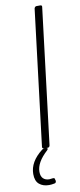

<svg xmlns="http://www.w3.org/2000/svg" viewBox="-103 -734 395 950"><g transform="rotate(-10 94.0 -258.5)"><path d="M61 -10 144 -690Q145 -694 148 -697Q151 -700 155 -700H174Q184 -700 182 -690L99 -10Q97 0 88 0H69Q65 0 62.5 -3Q60 -6 61 -10ZM90 180Q76 183 63 183Q33 183 14 167Q-5 151 -5 116Q-5 54 60 4Q65 0 73 0H79Q87 0 87 5Q87 8 83 12Q27 63 27 110Q27 133 38.5 144Q50 155 69 155Q75 155 87 153H89Q97 153 97 161L99 168Q99 179 90 180Z"/></g></svg>

Font: Barlow Semi Condensed ExLight
Style: Italic
Weight: 275
Width: 4
Italic angle: -7°
Designer: Jeremy Tribby
Foundry: Tribby Type
Version: Version 1.408